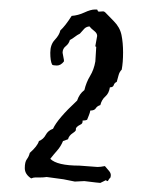

<svg xmlns="http://www.w3.org/2000/svg" viewBox="-20 -664 338 412"><path d="M207 -277.3 195.3 -271.5Q192.4 -271.5 161.1 -275.4L140.6 -274.4L116.2 -279.3L80.1 -284.2Q74.2 -283.2 66.4 -283.2H55.7Q51.8 -283.2 46.9 -281.2Q33.2 -290 33.2 -303.2Q33.2 -316.4 37.6 -322.3Q42 -328.1 43.9 -335.9Q60.5 -350.6 63.5 -361.3Q73.2 -365.2 78.1 -374.5Q83 -383.8 93.8 -387.7Q103.5 -409.2 145.5 -448.2Q150.4 -462.9 161.1 -470.7Q165 -487.3 173.3 -501Q181.6 -514.6 184.6 -532.2L186.5 -563.5Q184.6 -563.5 184.6 -565.4L188.5 -586.9Q188.5 -592.8 182.1 -597.7Q175.8 -602.5 171.9 -607.4Q164.1 -606.4 160.2 -601.6Q156.2 -596.7 151.4 -591.8Q145.5 -588.9 140.6 -585Q135.7 -581.1 129.9 -578.1Q127.9 -570.3 121.1 -564.9Q114.3 -559.6 114.3 -550.8L117.2 -535.2V-532.2Q110.4 -523.4 102.1 -523.4Q93.8 -523.4 91.8 -525.4Q87.9 -533.2 87.9 -550.8Q87.9 -568.4 97.7 -578.6Q107.4 -588.9 109.4 -598.6Q120.1 -608.4 133.8 -629.9Q147.5 -630.9 161.1 -637.2Q174.8 -643.6 183.6 -643.6H188.5L190.4 -639.6Q192.4 -638.7 195.3 -639.2Q198.2 -639.6 201.2 -639.6Q204.1 -639.6 207.5 -635.7Q210.9 -631.8 224.1 -618.7Q237.3 -605.5 240.7 -588.9Q244.1 -572.3 244.1 -551.3Q244.1 -530.3 241.2 -514.6Q236.3 -509.8 234.4 -502.4Q232.4 -495.1 230.5 -488.3Q225.6 -486.3 224.1 -481.4Q222.7 -476.6 215.8 -476.6Q213.9 -463.9 206.1 -457Q198.2 -450.2 195.3 -438.5Q188.5 -436.5 185.5 -431.6Q182.6 -426.8 173.8 -426.8Q172.9 -421.9 170.9 -417Q168.9 -412.1 167 -407.2Q164.1 -405.3 157.2 -405.3V-403.3Q157.2 -398.4 152.3 -396.5Q142.6 -391.6 142.6 -386.7Q144.5 -383.8 136.2 -378.4Q127.9 -373 126 -365.2L115.2 -361.3Q110.4 -349.6 102.5 -340.8Q94.7 -332 87.9 -323.2Q102.5 -308.6 150.4 -308.6L189.5 -305.7Q195.3 -305.7 205.1 -307.6Q209 -302.7 213.4 -297.9Q217.8 -293 217.8 -288.1Q217.8 -283.2 215.8 -281.7Q213.9 -280.3 212.9 -277.8Q211.9 -275.4 210 -275.4H209Q209 -277.3 207 -277.3Z"/></svg>

Font: Mountains of Christmas
Style: Regular
Weight: 400
Designer: Crystal Kluge
Foundry: Font Diner, Inc DBA Tart Workshop
Version: Version 1.003